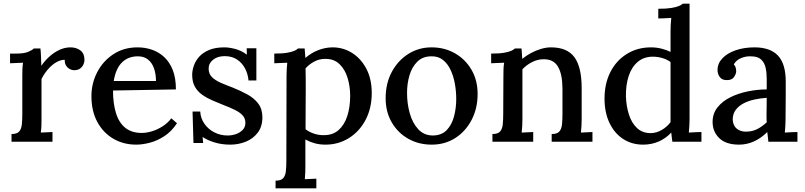

<svg xmlns="http://www.w3.org/2000/svg" viewBox="-20 -775 4403 1050"><path d="M43 -42Q73 -42 85 -56Q97 -70 99.5 -95Q102 -120 102 -153V-361Q102 -377 102.5 -395.5Q103 -414 106 -432Q89 -431 70 -430.5Q51 -430 35 -429V-482H69Q111 -482 133 -491Q155 -500 165 -510H201Q203 -496 204 -471Q205 -446 206 -415Q225 -443 250 -465.5Q275 -488 304.5 -502Q334 -516 366 -516Q397 -516 419.5 -499.5Q442 -483 442 -446Q442 -436 436.5 -423Q431 -410 418.5 -400.5Q406 -391 385 -391Q364 -392 348.5 -407Q333 -422 334 -448Q310 -448 286 -433.5Q262 -419 241.5 -395Q221 -371 207 -343V-124Q207 -106 206.5 -87.5Q206 -69 203 -50Q219 -51 236 -51.5Q253 -52 267 -53V0H43Z M725 16Q655 16 599.5 -16.5Q544 -49 512 -108.5Q480 -168 480 -249Q480 -319 511.5 -380Q543 -441 600 -478.5Q657 -516 732 -516Q774 -516 811.5 -503Q849 -490 878.5 -462.5Q908 -435 925 -391.5Q942 -348 942 -286L598 -280Q598 -212 613.5 -159Q629 -106 664 -77Q699 -48 755 -48Q782 -48 812.5 -57.5Q843 -67 870.5 -85Q898 -103 917 -128L948 -101Q918 -56 879 -30.5Q840 -5 799.5 5.5Q759 16 725 16ZM602 -332H833Q833 -370 822.5 -400.5Q812 -431 790 -449Q768 -467 734 -467Q681 -467 647 -433.5Q613 -400 602 -332Z M1239 16Q1192 16 1152 3.5Q1112 -9 1088 -26L1091 7H1038L1033 -165H1075Q1077 -128 1098 -98Q1119 -68 1152.5 -51Q1186 -34 1225 -34Q1248 -34 1270 -41.5Q1292 -49 1307 -64.5Q1322 -80 1322 -103Q1322 -128 1306.5 -144.5Q1291 -161 1264.5 -174Q1238 -187 1204 -200Q1174 -212 1143.5 -225Q1113 -238 1087 -256Q1061 -274 1046 -300.5Q1031 -327 1031 -366Q1031 -389 1040 -415.5Q1049 -442 1069 -464.5Q1089 -487 1123 -501.5Q1157 -516 1207 -516Q1234 -516 1267.5 -507Q1301 -498 1330 -476L1329 -511H1382V-335H1339Q1336 -370 1320.5 -400Q1305 -430 1277 -449Q1249 -468 1209 -468Q1170 -468 1145.5 -448.5Q1121 -429 1121 -400Q1121 -371 1139.5 -353Q1158 -335 1188 -322Q1218 -309 1253 -296Q1295 -279 1332 -259Q1369 -239 1392 -209Q1415 -179 1415 -133Q1415 -83 1389.5 -49.5Q1364 -16 1324 0Q1284 16 1239 16Z M1487 255V213Q1517 213 1529 199Q1541 185 1543.5 160Q1546 135 1546 102L1547 -361Q1547 -377 1548 -395.5Q1549 -414 1551 -432Q1534 -431 1515 -430.5Q1496 -430 1480 -429V-482Q1525 -482 1550.5 -486.5Q1576 -491 1589.5 -497Q1603 -503 1610 -510H1646Q1647 -500 1648 -486Q1649 -472 1650 -458Q1682 -486 1721 -501Q1760 -516 1799 -516Q1857 -516 1905.5 -485.5Q1954 -455 1983.5 -399Q2013 -343 2013 -266Q2013 -183 1979 -119Q1945 -55 1887.5 -19.5Q1830 16 1760 16Q1728 16 1701 8.5Q1674 1 1650 -12V131Q1650 149 1649.5 167.5Q1649 186 1647 205Q1663 204 1679.5 203.5Q1696 203 1710 202V255ZM1753 -36Q1801 -36 1832.5 -64.5Q1864 -93 1879.5 -141.5Q1895 -190 1895 -251Q1895 -302 1881 -348.5Q1867 -395 1836.5 -424.5Q1806 -454 1757 -453Q1726 -453 1698 -438Q1670 -423 1651 -401Q1651 -388 1651.5 -373Q1652 -358 1652 -335.5Q1652 -313 1652 -278.5Q1652 -244 1651.5 -192.5Q1651 -141 1651 -68Q1671 -53 1697.5 -44Q1724 -35 1753 -36Z M2341 16Q2270 16 2213 -16Q2156 -48 2122.5 -105.5Q2089 -163 2089 -238Q2089 -319 2122.5 -381.5Q2156 -444 2213 -480Q2270 -516 2340 -516Q2411 -516 2468 -483.5Q2525 -451 2558.5 -393.5Q2592 -336 2592 -261Q2592 -182 2559 -119Q2526 -56 2469.5 -20Q2413 16 2341 16ZM2348 -34Q2396 -35 2423.5 -64Q2451 -93 2463 -138.5Q2475 -184 2475 -233Q2475 -276 2467.5 -317.5Q2460 -359 2444 -393Q2428 -427 2402 -447.5Q2376 -468 2339 -467Q2292 -467 2262.5 -438Q2233 -409 2219.5 -363.5Q2206 -318 2206 -267Q2206 -208 2221 -155Q2236 -102 2267.5 -68Q2299 -34 2348 -34Z M2673 0V-42Q2703 -42 2715 -56Q2727 -70 2729.5 -95Q2732 -120 2732 -153L2733 -361Q2733 -377 2733.5 -395.5Q2734 -414 2737 -432Q2719 -431 2700.5 -430.5Q2682 -430 2666 -429V-482Q2711 -482 2736.5 -486.5Q2762 -491 2775.5 -497Q2789 -503 2796 -510H2832Q2833 -501 2833.5 -493Q2834 -485 2834.5 -476Q2835 -467 2836 -453Q2858 -471 2884 -485Q2910 -499 2938.5 -507.5Q2967 -516 2993 -516Q3082 -516 3121.5 -462Q3161 -408 3161 -293V-124Q3161 -106 3160 -87.5Q3159 -69 3157 -50Q3173 -51 3189.5 -51.5Q3206 -52 3220 -53V0H2997V-42Q3027 -42 3039 -56Q3051 -70 3053.5 -95Q3056 -120 3056 -153V-293Q3055 -372 3030.5 -412Q3006 -452 2952 -451Q2920 -451 2889 -435Q2858 -419 2837 -396Q2837 -386 2837 -374.5Q2837 -363 2837 -351V-124Q2837 -106 2836 -87.5Q2835 -69 2833 -50Q2849 -51 2865.5 -51.5Q2882 -52 2896 -53V0Z M3497 16Q3436 16 3388.5 -14.5Q3341 -45 3313.5 -102Q3286 -159 3286 -236Q3286 -318 3318 -381Q3350 -444 3408 -480Q3466 -516 3540 -516Q3571 -516 3599.5 -508.5Q3628 -501 3647 -491V-605Q3647 -620 3648 -638.5Q3649 -657 3651 -677Q3633 -676 3614 -675Q3595 -674 3580 -674V-727Q3625 -727 3651.5 -731.5Q3678 -736 3692.5 -742Q3707 -748 3714 -755H3751V-124Q3751 -109 3750 -90Q3749 -71 3747 -50Q3765 -51 3783 -52Q3801 -53 3816 -53V0H3657Q3655 -14 3653.5 -26Q3652 -38 3651 -50Q3621 -18 3582 -1Q3543 16 3497 16ZM3538 -47Q3569 -47 3598.5 -64Q3628 -81 3647 -107Q3647 -120 3647 -134Q3647 -148 3647 -164V-436Q3628 -450 3602.5 -457.5Q3577 -465 3550 -465Q3501 -465 3467.5 -436.5Q3434 -408 3418 -359Q3402 -310 3403 -247Q3405 -193 3420 -147Q3435 -101 3464.5 -74Q3494 -47 3538 -47Z M4182 0Q4180 -16 4179 -28Q4178 -40 4176 -53Q4142 -19 4103 -1.5Q4064 16 4022 16Q3950 16 3913.5 -19.5Q3877 -55 3877 -108Q3877 -154 3904 -188Q3931 -222 3975 -243.5Q4019 -265 4071 -275.5Q4123 -286 4173 -286V-345Q4173 -377 4167 -404.5Q4161 -432 4142.5 -449.5Q4124 -467 4085 -467Q4059 -468 4033 -457.5Q4007 -447 3993 -423Q4001 -415 4003.5 -404.5Q4006 -394 4006 -385Q4006 -371 3994 -353.5Q3982 -336 3953 -337Q3929 -337 3916.5 -353.5Q3904 -370 3904 -392Q3904 -428 3930.5 -456Q3957 -484 4003 -500Q4049 -516 4106 -516Q4192 -516 4234.5 -471Q4277 -426 4277 -329Q4277 -293 4277 -260Q4277 -227 4276.5 -194Q4276 -161 4276 -124Q4276 -109 4275 -90Q4274 -71 4272 -50Q4289 -51 4307 -52Q4325 -53 4341 -53V0ZM4173 -240Q4141 -238 4107.5 -231Q4074 -224 4047 -210Q4020 -196 4003.5 -174Q3987 -152 3987 -121Q3989 -87 4009.5 -71Q4030 -55 4058 -55Q4093 -55 4120 -68.5Q4147 -82 4173 -106Q4172 -117 4172 -128.5Q4172 -140 4172 -153Q4172 -162 4172.5 -186.5Q4173 -211 4173 -240Z"/></svg>

Font: Lora Medium
Style: Regular
Weight: 500
Designer: Olga Karpushina, Alexei Vanyashin (Cyrillic)
Foundry: Cyreal
Version: Version 3.004